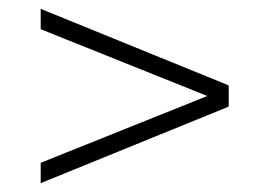

<svg xmlns="http://www.w3.org/2000/svg" viewBox="-20 -567 609 434"><path d="M72 -153V-199L476 -361V-339L72 -501V-547L497 -374V-326Z"/></svg>

Font: MOST Montserrat Light
Style: Regular
Weight: 300
Designer: Julieta Ulanovsky
Foundry: Julieta Ulanovsky
Version: Version 8.000;March 11, 2024;FontCreator 15.0.0.2926 64-bit